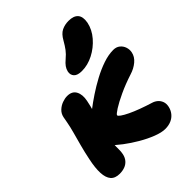

<svg xmlns="http://www.w3.org/2000/svg" viewBox="-232 -978 1130 1130"><g transform="rotate(-45 332.5 -413.5)"><path d="M484 13Q454 13 411.5 -3.5Q369 -20 325.5 -45.5Q282 -71 245 -99Q208 -127 188 -149Q170 -169 161.5 -193.5Q153 -218 158 -245Q163 -267 177 -291.5Q191 -316 217 -339Q232 -352 262.5 -375.5Q293 -399 333.5 -426Q374 -453 419.5 -477.5Q465 -502 510.5 -517.5Q556 -533 596 -533Q621 -533 637.5 -519.5Q654 -506 660.5 -486Q667 -466 663 -446Q657 -415 630 -392.5Q603 -370 567 -359Q505 -339 453.5 -315Q402 -291 371.5 -271.5Q341 -252 340 -245Q339 -239 354.5 -228Q370 -217 398 -203.5Q426 -190 462.5 -176.5Q499 -163 538 -151Q555 -146 568.5 -134.5Q582 -123 588.5 -105.5Q595 -88 590 -65Q585 -42 570.5 -24Q556 -6 534 3.5Q512 13 484 13ZM108 10Q70 10 51.5 -11.5Q33 -33 31 -75Q29 -117 42 -178Q52 -227 64 -271.5Q76 -316 86.5 -354.5Q97 -393 102 -421Q104 -429 105.5 -439.5Q107 -450 109 -459Q114 -484 131.5 -500.5Q149 -517 171 -525Q193 -533 212 -533Q253 -533 268.5 -503.5Q284 -474 275 -430Q268 -394 257 -357Q246 -320 235 -286Q224 -252 218 -225Q209 -177 207 -147Q205 -117 205.5 -96.5Q206 -76 202 -58Q197 -35 183.5 -19.5Q170 -4 150.5 3Q131 10 108 10ZM378 -575Q342 -575 327 -591Q312 -607 317 -632Q321 -649 331 -663Q341 -677 359 -692Q383 -712 397.5 -731.5Q412 -751 428 -779Q448 -815 473.5 -827.5Q499 -840 531 -840Q573 -840 591.5 -818.5Q610 -797 602 -753Q592 -705 557 -664.5Q522 -624 474.5 -599.5Q427 -575 378 -575Z"/></g></svg>

Font: Shantell Sans ExtraBold
Style: Italic
Weight: 800
Italic angle: -11°
Designer: Stephen Nixon, Anya Danilova, Shantell Martin
Foundry: Arrow Type
Version: Version 1.011;[c5ecc13dd]